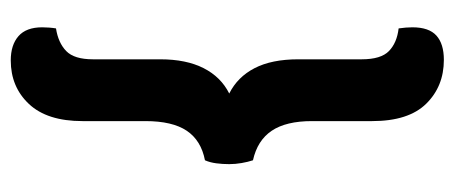

<svg xmlns="http://www.w3.org/2000/svg" viewBox="-258 -442 825 348"><g transform="rotate(90 154.0 -267.5)"><path d="M149 -271Q119 -286 103 -317Q87 -348 87 -396V-511Q87 -546 72 -560.5Q57 -575 31 -578Q30 -585 29.5 -591Q29 -597 29 -603Q29 -633 44 -646.5Q59 -660 88 -660Q136 -660 167.5 -628Q199 -596 199 -530V-421Q199 -374 216.5 -348Q234 -322 270 -314Q273 -305 275 -293.5Q277 -282 277 -271Q277 -259 275.5 -247.5Q274 -236 270 -227Q234 -220 216.5 -194Q199 -168 199 -119V-5Q199 59 168 92Q137 125 89 125Q61 125 45 111Q29 97 29 68Q29 62 29.5 55.5Q30 49 31 43Q57 39 72 24.5Q87 10 87 -24V-146Q87 -193 103 -224.5Q119 -256 149 -271Z"/></g></svg>

Font: Baloo Bhaijaan 2 SemiBold
Style: Regular
Weight: 600
Designer: Sanskriti Dholi, Noopur Datye and Ek Type
Foundry: Ek Type
Version: Version 1.700